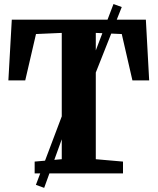

<svg xmlns="http://www.w3.org/2000/svg" viewBox="-20 -838 762 928"><path d="M278.5 -68.5V-679L154 -673.5L102 -449.5H20.5L37 -743H685L701 -449.5H620L568.5 -673.5L443 -679V-68.5L574.5 -57V0H147.5V-57ZM153.5 55.5 320 -385.5 372.5 -409.5 528.5 -818.5 568.5 -804 407 -396.5 353 -370.5 193.5 70Z"/></svg>

Font: Merriweather 36pt ExtraBold
Style: Regular
Weight: 800
Designer: Eben Sorkin
Foundry: Eben Sorkin
Version: Version 2.100